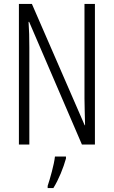

<svg xmlns="http://www.w3.org/2000/svg" viewBox="-20 -734 577 975"><path d="M462 0V-714H409V-234C409 -200 411 -150 412 -98H410L142 -714H76V0H129V-493C129 -542 128 -582 125 -623H128L396 0ZM315 71V61H259C255 101 234 174 222 210V221H251C278 178 302 118 315 71Z"/></svg>

Font: Noto Sans Georgian ExtraCondensed Light
Style: Regular
Weight: 300
Width: 2
Designer: Monotype Design Team, Akaki Razmadze
Foundry: Google LLC
Version: Version 2.005